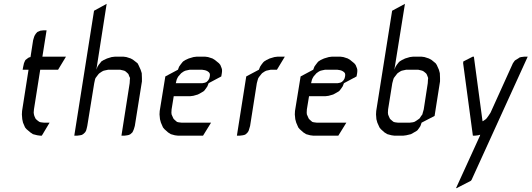

<svg xmlns="http://www.w3.org/2000/svg" viewBox="-20 -708 2774 1002"><path d="M94.2 -110.8 95.2 -128.9 128.9 -344.2H98.1L101.1 -359.9L105 -377.9L108.9 -387.2L112.8 -395L123 -402.8L130.9 -408.2L139.2 -410.2L152.8 -498L158.2 -516.1L161.1 -522.9L167 -532.2L174.8 -541L184.1 -544.9L190.9 -547.9L208 -549.8H223.1L201.2 -412.1H324.2L283.2 -344.2H189.9L157.2 -137.2L155.8 -120.1L157.2 -110.8L159.2 -103L165 -89.8L168 -85.9L178.2 -77.1L186 -71.8L192.9 -69.8L209 -67.9H238.8L198.2 0H189.9L174.8 -2L151.9 -7.8L138.2 -17.1L118.2 -34.2L110.8 -43L100.1 -67.9L96.2 -85.9Z M367.7 0 470.7 -651.9 536.6 -688 482.9 -344.2 488.8 -359.9 494.6 -369.1 504.9 -381.8 508.8 -387.2 521.5 -395 538.6 -402.8 562.5 -410.2 578.6 -412.1H625.5L639.6 -410.2L662.6 -402.8L675.8 -395L697.8 -377.9L702.6 -369.1L713.9 -344.2L719.7 -326.2L720.7 -300.8V-283.2L683.6 -50.8L678.7 -34.2L674.8 -24.9L670.9 -17.1L660.6 -7.8L652.8 -3.9L644.5 -2L629.9 0H613.8L656.7 -273.9L657.7 -292L658.7 -300.8L654.8 -309.1L649.9 -321.8L645.5 -326.2L635.7 -335L628.9 -338.9L621.6 -340.8L606.9 -344.2H544.9L528.8 -340.8L520.5 -338.9L512.7 -335L499.5 -326.2L494.6 -321.8L484.9 -309.1L478.5 -300.8L475.6 -292L471.7 -273.9L435.5 -50.8L431.6 -34.2L428.7 -24.9L423.8 -17.1L413.6 -7.8L406.7 -3.9L397.9 -2L382.8 0Z M812.5 -110.8 813.5 -128.9 842.8 -309.1 908.7 -344.2 914.6 -359.9 920.9 -369.1 930.7 -381.8 935.5 -387.2 947.8 -395 964.8 -402.8 989.7 -410.2 1004.9 -412.1H1051.8L1065.9 -410.2L1088.9 -402.8L1101.6 -395L1122.6 -377.9L1129.9 -369.1L1136.7 -352.1L1138.7 -344.2V-335L1137.7 -326.2L1134.8 -309.1L1068.8 -273.9L1062.5 -257.8L1056.6 -249L1046.9 -235.8L1041.5 -231L1029.8 -224.1L1012.7 -214.8L988.8 -208L973.6 -206.1H886.7L875.5 -137.2L874.5 -120.1L875.5 -110.8L878.9 -103L884.8 -89.8L887.7 -85.9L897.5 -77.1L903.8 -71.8L911.6 -69.8L926.8 -67.9H1081.5L1039.6 0H908.7L892.6 -2L871.6 -7.8L856.9 -17.1L837.9 -34.2L830.6 -43L819.8 -67.9L814.9 -85.9ZM897.5 -273.9H1036.6L1046.9 -275.9L1050.8 -276.9L1058.6 -280.8L1065.9 -288.1L1070.8 -295.9L1072.8 -300.8L1074.7 -309.1L1075.7 -316.9L1074.7 -323.2L1073.7 -326.2L1069.8 -331.1L1063.5 -335.9L1055.7 -339.8L1048.8 -341.8L1033.7 -344.2H970.7L954.6 -340.8L946.8 -338.9L938.5 -335L925.8 -326.2L921.9 -321.8L910.6 -309.1L905.8 -300.8L901.9 -292ZM1078.6 -405.8Z M1216.3 0 1265.1 -309.1 1331.1 -344.2 1337.4 -359.9 1343.3 -369.1 1353 -381.8 1358.4 -387.2 1371.1 -395 1387.2 -402.8 1412.1 -410.2 1427.2 -412.1H1466.3L1425.3 -344.2H1393.1L1377.4 -340.8L1369.1 -338.9L1361.3 -335L1348.1 -326.2L1344.2 -321.8L1334 -309.1L1328.1 -300.8L1325.2 -292L1320.3 -273.9L1285.2 -50.8L1280.3 -34.2L1277.3 -24.9L1272.5 -17.1L1263.2 -7.8L1255.4 -3.9L1247.1 -2L1231.4 0Z M1518.6 -110.8 1519.5 -128.9 1548.8 -309.1 1614.7 -344.2 1620.6 -359.9 1627 -369.1 1636.7 -381.8 1641.6 -387.2 1653.8 -395 1670.9 -402.8 1695.8 -410.2 1710.9 -412.1H1757.8L1772 -410.2L1794.9 -402.8L1807.6 -395L1828.6 -377.9L1835.9 -369.1L1842.8 -352.1L1844.7 -344.2V-335L1843.8 -326.2L1840.8 -309.1L1774.9 -273.9L1768.6 -257.8L1762.7 -249L1752.9 -235.8L1747.6 -231L1735.8 -224.1L1718.8 -214.8L1694.8 -208L1679.7 -206.1H1592.8L1581.5 -137.2L1580.6 -120.1L1581.5 -110.8L1585 -103L1590.8 -89.8L1593.8 -85.9L1603.5 -77.1L1609.9 -71.8L1617.7 -69.8L1632.8 -67.9H1787.6L1745.6 0H1614.7L1598.6 -2L1577.6 -7.8L1563 -17.1L1543.9 -34.2L1536.6 -43L1525.9 -67.9L1521 -85.9ZM1603.5 -273.9H1742.7L1752.9 -275.9L1756.8 -276.9L1764.6 -280.8L1772 -288.1L1776.9 -295.9L1778.8 -300.8L1780.8 -309.1L1781.7 -316.9L1780.8 -323.2L1779.8 -326.2L1775.9 -331.1L1769.5 -335.9L1761.7 -339.8L1754.9 -341.8L1739.7 -344.2H1676.8L1660.6 -340.8L1652.8 -338.9L1644.5 -335L1631.8 -326.2L1627.9 -321.8L1616.7 -309.1L1611.8 -300.8L1607.9 -292ZM1784.7 -405.8Z M1942.4 -110.8 1943.4 -128.9 2026.4 -651.9 2093.3 -688 2038.1 -344.2 2044.4 -359.9 2050.3 -369.1 2060.1 -381.8 2065.4 -387.2 2078.1 -395 2094.2 -402.8 2119.1 -410.2 2134.3 -412.1H2181.2L2195.3 -410.2L2218.3 -402.8L2232.4 -395L2253.4 -377.9L2259.3 -369.1L2270.5 -344.2L2275.4 -326.2L2276.4 -300.8V-283.2L2248 -103L2180.2 -67.9L2174.3 -50.8L2169.4 -43L2159.2 -28.8L2154.3 -24.9L2141.1 -17.1L2124.5 -7.8L2100.1 -2L2084.5 0H2038.1L2023.4 -2L2001.5 -7.8L1986.3 -17.1L1967.3 -34.2L1960.4 -43L1949.2 -67.9L1944.3 -85.9ZM2004.4 -120.1 2005.4 -110.8 2008.3 -103 2014.2 -89.8 2017.1 -85.9 2027.3 -77.1 2034.2 -71.8 2041.5 -69.8 2056.2 -67.9H2119.1L2134.3 -69.8L2142.1 -71.8L2151.4 -77.1L2164.1 -85.9L2169.4 -89.8L2178.2 -103L2184.1 -110.8L2186.5 -120.1L2191.4 -137.2L2212.4 -273.9L2213.4 -292L2214.4 -300.8L2211.4 -309.1L2206.1 -321.8L2202.1 -326.2L2191.4 -335L2184.1 -338.9L2177.2 -340.8L2162.1 -344.2H2100.1L2084.5 -340.8L2076.2 -338.9L2068.4 -335L2055.2 -326.2L2051.3 -321.8L2041.5 -309.1L2035.2 -300.8L2032.2 -292L2027.3 -273.9L2005.4 -137.2Z M2359.9 273.9 2484.9 0 2485.8 -4.9 2475.1 -2 2459 0H2447.8L2397 -377.9L2397.9 -387.2L2446.8 -412.1H2453.1L2498 -77.1L2499 -75.2L2501 -76.2L2515.1 -85.9L2519 -89.8L2528.8 -103L2540 -120.1L2656.7 -377.9L2666 -391.1L2670.9 -395L2684.1 -402.8L2691.9 -408.2L2699.7 -410.2L2714.8 -412.1H2733.9L2440.9 231L2437 235.8L2362.8 273.9Z"/></svg>

Font: Petahja
Style: Italic
Weight: 400
Designer: T. Christopher White
Version: Version 1.1